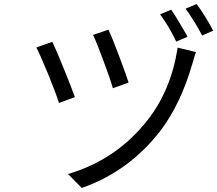

<svg xmlns="http://www.w3.org/2000/svg" viewBox="-20 -874 1076 951"><path d="M569 -599Q605 -503 617 -465L539 -437Q525 -487 493 -571Q459 -664 441 -701L517 -727Q539 -680 569 -599ZM860 -638 951 -616Q947 -607 941 -587L937 -572L933 -559Q876 -362 778 -231Q622 -26 385 57L317 -12Q557 -83 710 -278Q827 -426 860 -638ZM296 -534Q331 -448 351 -393L272 -364Q258 -410 218 -508Q175 -611 160 -639L239 -667Q262 -619 296 -534ZM869 -761Q873 -754 888 -729Q903 -704 909 -692L853 -668Q819 -740 773 -803L828 -826Q846 -800 869 -761ZM1036 -722 981 -698Q962 -736 942 -767Q912 -815 899 -831L954 -854Q998 -794 1036 -722Z"/></svg>

Font: Source Han Sans Regular
Style: Regular
Weight: 400
Designer: Ryoko NISHIZUKA  (kana & ideographs); Paul D. Hunt (Latin, Greek & Cyrillic); Wenlong ZHANG  (bopomofo); Sandoll Communi
Foundry: Adobe Systems Incorporated
Version: Version 1.00 January 18, 2024, initial release